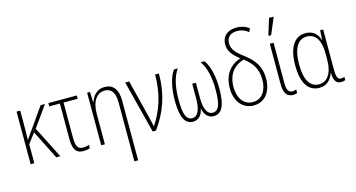

<svg xmlns="http://www.w3.org/2000/svg" viewBox="-99 -1203 3457 1866"><g transform="rotate(-15 1629.0 -270.0)"><path d="M362 -529H318L151 -291C136 -271 126 -255 112 -234H111C112 -279 113 -324 113 -368V-529H76V0H113V-191L188 -290L334 0H375L213 -320Z M606 10C633 10 660 4 672 -2V-35C655 -28 631 -24 612 -24C555 -24 540 -61 540 -150V-496H682V-529H396V-496H503V-145C503 -43 526 10 606 10Z M1057 234H1095V-365C1095 -484 1046 -539 962 -539C883 -539 841 -482 822 -425H819L815 -529H786V0H823V-305C823 -441 881 -505 956 -505C1020 -505 1057 -461 1057 -356Z M1304 0H1337C1443 -144 1508 -312 1508 -529H1470C1470 -325 1412 -171 1330 -48H1327C1322 -78 1310 -124 1305 -146L1209 -529H1169Z M1711 10C1762 10 1803 -31 1812 -93H1814C1825 -31 1864 10 1916 10C2002 10 2038 -73 2038 -232C2039 -358 2013 -466 1967 -529H1928C1979 -462 2001 -349 2000 -232C2000 -89 1977 -25 1915 -25C1865 -25 1832 -78 1832 -196V-349H1795V-196C1795 -82 1762 -25 1712 -25C1651 -25 1627 -84 1627 -232C1626 -350 1648 -463 1699 -529H1660C1614 -468 1589 -357 1589 -232C1590 -61 1629 10 1711 10Z M2320 10C2439 10 2502 -89 2502 -212C2502 -338 2447 -407 2353 -479C2281 -533 2242 -575 2242 -634C2242 -690 2273 -731 2349 -731C2390 -731 2429 -717 2460 -690L2477 -722C2449 -749 2401 -765 2349 -765C2260 -765 2203 -715 2203 -634C2203 -564 2246 -517 2310 -467C2191 -426 2136 -331 2136 -213C2136 -90 2200 10 2320 10ZM2320 -24C2227 -24 2174 -105 2174 -214C2174 -313 2214 -408 2338 -446C2428 -380 2464 -309 2464 -212C2464 -103 2413 -24 2320 -24Z M2633 -606H2658L2726 -767V-774H2682L2633 -616ZM2715 10C2733 10 2747 7 2757 2V-34C2745 -28 2731 -25 2718 -25C2678 -25 2662 -57 2662 -121V-529H2624V-116C2624 -25 2661 10 2715 10Z M2981 10C3061 10 3102 -45 3121 -100H3124C3127 -21 3150 10 3200 10C3218 10 3232 6 3241 2V-30C3230 -26 3217 -24 3206 -24C3175 -24 3161 -48 3161 -124V-529H3130L3126 -434H3123C3101 -505 3050 -539 2984 -539C2878 -539 2808 -449 2808 -260C2808 -83 2870 10 2981 10ZM2986 -24C2897 -24 2847 -103 2847 -260C2847 -415 2895 -504 2987 -504C3076 -504 3123 -430 3123 -299V-237C3123 -93 3065 -24 2986 -24Z"/></g></svg>

Font: Noto Sans Condensed ExtraLight
Style: Regular
Weight: 200
Width: 3
Designer: Monotype Design Team
Foundry: Monotype Imaging Inc.
Version: Version 2.013